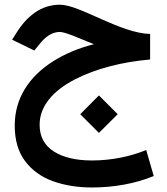

<svg xmlns="http://www.w3.org/2000/svg" viewBox="-20 -476 725 833"><path d="M631.3 -328.6C500.5 -332 326.2 -455.6 240.2 -455.6C157.7 -455.6 95.7 -405.8 49.3 -330.1L32.7 -303.7L128.9 -256.8L150.4 -283.2C173.3 -312.5 202.6 -337.4 239.7 -337.4C249.5 -337.4 268.1 -332 295.4 -321.8C322.3 -311 353 -298.3 387.2 -284.2C320.3 -267.1 260.7 -242.2 209.5 -209.5C106 -143.6 43.9 -49.8 43.9 68.8C43.9 131.8 59.1 183.6 88.9 223.1C118.7 262.7 158.7 291.5 209.5 310.1C259.8 328.1 316.4 337.4 379.4 337.4C471.2 337.4 566.4 321.3 647 287.6L614.3 174.8C547.4 202.6 464.4 220.2 378.9 220.2C309.6 220.2 254.4 207 213.4 181.2C172.4 154.8 151.9 116.2 151.9 65.4C151.9 -16.6 211.4 -83 303.7 -130.9C395.5 -178.7 513.7 -208 631.3 -217.8ZM328.1 19.5 409.2 100.6 490.7 19.5 409.2 -62Z"/></svg>

Font: Vazirmatn SemiBold
Style: Regular
Weight: 600
Designer: Saber Rastikerdar
Foundry: Saber Rastikerdar
Version: Version 33.003